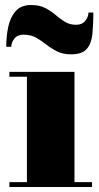

<svg xmlns="http://www.w3.org/2000/svg" viewBox="-20 -747 397 767"><path d="M277.5 -460V-19.5H347.5V0H17.5V-19.5H87.5V-440.5H17.5V-460ZM264 -530Q231.5 -530 208 -541.8Q184.5 -553.5 164.8 -569.2Q145 -585 123.8 -596.8Q102.5 -608.5 74 -608.5Q49.5 -608.5 37.2 -592.5Q25 -576.5 25 -560H5Q5 -602.5 13.2 -640.8Q21.5 -679 43 -703Q64.5 -727 104 -727Q138 -727 160.8 -715Q183.5 -703 201.8 -687.5Q220 -672 239 -660Q258 -648 284 -648Q308.5 -648 321 -664.2Q333.5 -680.5 333.5 -697H353Q353 -650 349.2 -612Q345.5 -574 327 -552Q308.5 -530 264 -530Z"/></svg>

Font: Bodoni Moda 11pt Black
Style: Regular
Weight: 900
Designer: Owen Earl
Foundry: indestructible type
Version: Version 2.004